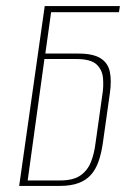

<svg xmlns="http://www.w3.org/2000/svg" viewBox="-20 -611 422 631"><path d="M43 0 127 -591H374L371 -571H148L129 -435H237Q286 -435 310.5 -419.5Q335 -404 341 -375Q347 -346 341 -304L318 -141Q313 -106 303.5 -79.5Q294 -53 278 -35.5Q262 -18 237 -9Q212 0 177 0ZM178 -18Q221 -18 244.5 -34.5Q268 -51 279 -79Q290 -107 294 -141L316 -297Q321 -327 318.5 -354.5Q316 -382 297 -399.5Q278 -417 231 -417H126L71 -18Z"/></svg>

Font: Alumni Sans SC Thin
Style: Italic
Weight: 100
Italic angle: -8°
Designer: Robert E. Leuschke
Foundry: Robert E. Leuschke
Version: Version 1.016